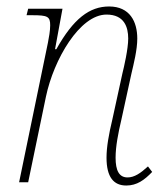

<svg xmlns="http://www.w3.org/2000/svg" viewBox="-20 -563 509 593"><path d="M370 10C403 10 426 -7 450 -32L437 -49C414 -28 395 -15 374 -15C348 -15 337 -36 337 -76C337 -110 345 -152 355 -194L386 -336C393 -366 404 -409 404 -444C404 -496 381 -543 317 -543C257 -543 207 -506 154 -411H150L173 -536H67L62 -516H80C127 -516 135 -512 135 -485C135 -468 131 -446 128 -431L39 0H67L122 -265C146 -379 226 -518 309 -518C364 -518 376 -479 376 -444C376 -412 363 -356 358 -336L327 -194C316 -148 309 -109 309 -76C309 -16 331 10 370 10Z"/></svg>

Font: Noto Serif SemiCondensed Thin
Style: Italic
Weight: 100
Width: 4
Italic angle: -12°
Designer: Monotype Design Team
Foundry: Monotype Imaging Inc.
Version: Version 2.013